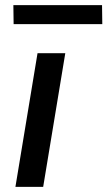

<svg xmlns="http://www.w3.org/2000/svg" viewBox="-20 -727 418 747"><path d="M40 0 126 -520H234L148 0ZM33 -633 32 -707H377L378 -633Z"/></svg>

Font: Iosevka Aile Semibold
Style: Italic
Weight: 600
Italic angle: -9°
Designer: Belleve Invis
Foundry: Belleve Invis
Version: Version 31.1.0; ttfautohint (v1.8.4)